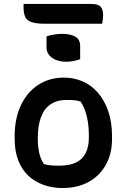

<svg xmlns="http://www.w3.org/2000/svg" viewBox="-20 -939 640 970"><path d="M303 -547Q352 -547 396 -528.5Q440 -510 473.5 -472Q507 -434 526.5 -378.5Q546 -323 546 -250V-237Q546 -162 514.5 -106Q483 -50 427 -19.5Q371 11 296 11Q245 11 201 -4.5Q157 -20 124 -50.5Q91 -81 72.5 -128Q54 -175 54 -238V-250Q54 -340 85.5 -407Q117 -474 173.5 -510.5Q230 -547 303 -547ZM317 -434Q268 -434 235.5 -412Q203 -390 187 -347Q171 -304 171 -242V-235Q171 -200 178 -167.5Q185 -135 202 -110Q220 -105 238 -103.5Q256 -102 279 -102Q331 -102 364 -118Q397 -134 413 -166Q429 -198 429 -246V-252Q429 -306 419 -349.5Q409 -393 387 -426Q373 -431 356.5 -432.5Q340 -434 317 -434ZM215 -755Q222 -758 231.5 -760Q241 -762 251 -764Q261 -766 272.5 -767Q284 -768 294 -768Q335 -768 360 -754Q385 -740 385 -706V-640Q378 -637 369.5 -635Q361 -633 352 -631Q343 -629 333.5 -628Q324 -627 314 -627Q271 -627 243 -647Q215 -667 215 -700ZM99 -919H442Q476 -919 488.5 -905Q501 -891 501 -860Q501 -852 500 -845Q499 -838 498 -831Q497 -824 496 -819H209Q164 -819 140 -827Q116 -835 107.5 -853.5Q99 -872 99 -902Q99 -905 99 -908.5Q99 -912 99 -914Q99 -916 99 -919Z"/></svg>

Font: Recursive Casual SemiBold
Style: Regular
Weight: 600
Version: Version 1.047